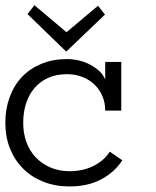

<svg xmlns="http://www.w3.org/2000/svg" viewBox="-20 -687 586 719"><path d="M438 -86.9Q409.2 -42 359.1 -15.4Q309.1 11.2 240.2 11.2Q187 11.2 142.6 -6.3Q98.1 -23.9 66.7 -55.4Q35.2 -86.9 17.6 -130.4Q0 -173.8 0 -227.1Q0 -278.8 16.1 -323Q32.2 -367.2 62 -398.7Q91.8 -430.2 135 -448Q178.2 -465.8 231 -465.8Q252 -465.8 273.9 -460.9Q295.9 -456.1 315.4 -446Q335 -436 350.6 -422.1Q366.2 -408.2 374 -389.2V-455.1H434.1V-272.9H374Q374 -303.2 363 -328.1Q352.1 -353 333 -371.1Q314 -389.2 287.6 -399.2Q261.2 -409.2 231 -409.2Q189.9 -409.2 159.4 -395Q128.9 -380.9 108.4 -356.4Q87.9 -332 77.4 -299.1Q66.9 -266.1 66.9 -227.1Q66.9 -188 78.9 -155Q90.8 -122.1 113.5 -98.1Q136.2 -74.2 168.2 -60.1Q200.2 -45.9 240.2 -45.9Q291 -45.9 330.6 -65.9Q370.1 -85.9 391.1 -119.1ZM373 -632.3 228 -493.7 83 -634.3 108.9 -667.5 229 -566.4 347.2 -665.5Z"/></svg>

Font: Anonymous Pro
Style: Regular
Weight: 400
Monospace: yes
Designer: Mark Simonson
Version: Version 1.002